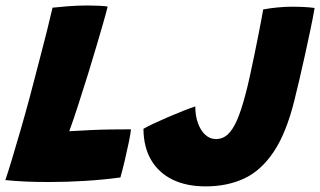

<svg xmlns="http://www.w3.org/2000/svg" viewBox="-40 -670 1168 700"><path d="M-20.5 -13.5Q-11 -41 3.2 -88.2Q17.5 -135.5 34.5 -194.2Q51.5 -253 68.5 -316Q85 -379 101.2 -441Q117.5 -503 130.8 -555.8Q144 -608.5 151.5 -642Q168.5 -644 205 -647Q241.5 -650 280 -650Q297.5 -650 321 -649Q344.5 -648 352.5 -646Q347 -623.5 336.5 -586.8Q326 -550 312 -502.8Q298 -455.5 281.5 -401.8Q265 -348 246.5 -291.5Q238 -265 229.5 -239.8Q221 -214.5 212.5 -191.5Q254 -194 291 -195.8Q328 -197.5 364 -198Q400 -198.5 437.5 -198.5Q436.5 -185 430 -153.2Q423.5 -121.5 415 -85.5Q406.5 -49.5 399 -23Q335.5 -14.5 270 -10.5Q204.5 -6.5 146.5 -6.5Q100 -6 55.5 -8Q11 -10 -20.5 -13.5ZM709.5 9.5Q639.5 9.5 589 -15.2Q538.5 -40 511 -86.8Q483.5 -133.5 483 -200.5Q495 -207.5 519.2 -219Q543.5 -230.5 572.5 -243Q601.5 -255.5 628.2 -266Q655 -276.5 672 -282Q672 -247.5 681.8 -220.8Q691.5 -194 708.5 -178.5Q725.5 -163 747 -163Q772 -163 790.2 -179.8Q808.5 -196.5 823.8 -231.2Q839 -266 853.5 -320.5Q862 -351.5 870.8 -391.5Q879.5 -431.5 888 -472.8Q896.5 -514 903.5 -549.8Q910.5 -585.5 914.8 -608.8Q919 -632 919.5 -635.5Q943 -640 971 -642.8Q999 -645.5 1022.5 -645.5Q1048 -645.5 1067.8 -644.5Q1087.5 -643.5 1107 -641Q1101.5 -608 1092.2 -563.8Q1083 -519.5 1072.5 -472.2Q1062 -425 1051.8 -381Q1041.5 -337 1033.5 -305Q1004 -185.5 958 -116.8Q912 -48 850.2 -19.2Q788.5 9.5 709.5 9.5Z"/></svg>

Font: Grandstander Thin ExtraBold
Style: Italic
Weight: 800
Italic angle: -15°
Version: Version 1.200